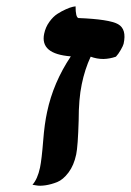

<svg xmlns="http://www.w3.org/2000/svg" viewBox="-20 -587 415 609"><path d="M106.9 -55.2Q112.3 -81.1 117.2 -143.1Q121.1 -193.8 129.4 -231.9Q148.9 -324.7 204.6 -408.2Q155.3 -412.1 134.3 -429.9Q113.3 -447.8 120.1 -480Q124.5 -501 136.5 -517.6Q148.4 -534.2 162.1 -543Q175.8 -551.8 189 -557.6Q202.1 -563.5 210.9 -565.4L219.7 -566.9Q219.7 -532.7 228.5 -529.8Q326.7 -525.9 354.5 -510.3Q382.3 -494.6 372.1 -448.2Q370.6 -441.9 363 -428.7Q355.5 -415.5 347.7 -407.2Q328.1 -400.4 308.1 -399.9Q287.1 -399.9 267.6 -407.2Q249 -367.2 239.3 -319.8Q229.5 -273.4 229.5 -204.1Q227.1 -122.6 221.7 -97.2Q214.4 -62.5 197.3 -39.8Q180.2 -17.1 161.4 -9.5Q142.6 -2 124.5 0.7Q106.4 3.4 94.7 1L83 -1Q99.1 -19 106.9 -55.2Z"/></svg>

Font: Linux Libertine Slanted
Style: Semibold Slanted
Weight: 600
Designer: Philipp H. Poll
Foundry: Philipp H. Poll
Version: Version 5.1.1